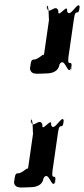

<svg xmlns="http://www.w3.org/2000/svg" viewBox="-20 -869 392 891"><path d="M191 -528C209 -528 250 -530 256 -570C280 -610 294 -519 308 -550C314 -590 305 -512 311 -552C318 -603 290 -549 298 -607L323 -781C331 -839 343 -785 350 -836C356 -876 343 -798 349 -838C343 -869 303 -778 291 -818C297 -858 245 -778 251 -818C239 -858 201 -789 198 -838C204 -878 190 -796 196 -836C209 -866 205 -759 208 -781L183 -607C186 -629 172 -603 143 -593C124 -593 125 -590 119 -550C125 -519 154 -528 191 -528ZM117 0C135 0 176 -2 182 -42C206 -82 220 9 234 -22C240 -62 230 16 236 -24C243 -75 216 -21 224 -79L249 -253C257 -311 269 -257 276 -308C282 -348 269 -270 275 -310C269 -341 229 -250 217 -290C223 -330 171 -250 177 -290C165 -330 127 -261 124 -310C130 -350 116 -268 122 -308C135 -338 131 -231 134 -253L109 -79C112 -101 98 -75 69 -65C50 -65 51 -62 45 -22C51 9 80 0 117 0Z"/></svg>

Font: Hussar Przerywany
Style: Obl
Weight: 400
Foundry: Cannot Into Space Fonts
Version: Version 0.982